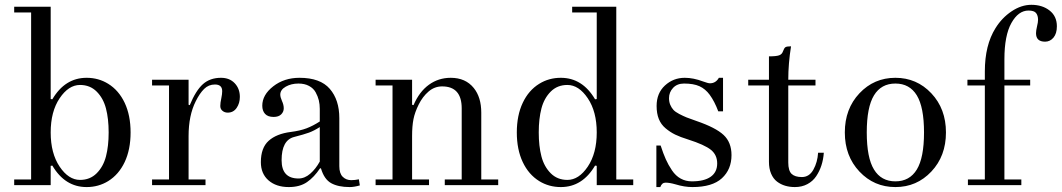

<svg xmlns="http://www.w3.org/2000/svg" viewBox="-20 -758 4347 786"><path d="M38.1 0V-23.4H107.4V-707H38.1V-730.5H187.5V-352.5L194.3 -351.6Q246.1 -439.5 334.5 -439.5Q383.3 -439.5 422.9 -415Q466.3 -388.2 490.5 -336.9Q514.6 -285.6 514.6 -215.8Q514.6 -146 490.5 -94.7Q466.3 -43.5 422.9 -16.6Q383.3 7.8 334.5 7.8Q246.1 7.8 194.3 -80.1L187.5 -79.1V0ZM307.6 -21.5Q348.6 -21.5 375.7 -48.6Q402.8 -75.7 413.8 -117.7Q424.8 -159.7 424.8 -215.8Q424.8 -272 413.8 -314Q402.8 -356 375.7 -383.1Q348.6 -410.2 307.6 -410.2Q260.7 -410.2 224.1 -355.7Q187.5 -301.3 187.5 -215.8Q187.5 -130.4 224.1 -75.9Q260.7 -21.5 307.6 -21.5Z M602.5 0V-23.4H671.9V-408.2H602.5V-431.6H752V-329.1L756.8 -327.6Q781.7 -387.7 810.8 -413.6Q839.8 -439.5 884.8 -439.5Q919.9 -439.5 940.9 -417.2Q961.9 -395 961.9 -361.3Q961.9 -335.4 948.7 -316.2Q935.5 -296.9 912.1 -296.9Q899.9 -296.9 890.9 -304.2Q881.8 -311.5 881.8 -324.2Q881.8 -337.4 886.2 -356.9Q889.6 -373 889.6 -384.8Q889.6 -412.1 859.9 -412.1Q834 -412.1 815.7 -394Q797.4 -376 781.2 -343.3Q752 -285.2 752 -201.2V-23.4H821.3V0Z M1047.9 -94.2Q1047.9 -152.8 1079.8 -181.6Q1111.8 -210.4 1170.4 -217.8Q1208.5 -222.7 1234.9 -232.7Q1261.2 -242.7 1289.1 -260.7V-312.5Q1289.1 -330.6 1285.2 -347.2Q1281.2 -363.8 1272.2 -380.1Q1263.2 -396.5 1245.1 -406.2Q1227.1 -416 1201.7 -416Q1172.4 -416 1149.9 -403.3Q1127.4 -390.6 1127.4 -370.6Q1127.4 -360.4 1134.3 -344.7Q1141.6 -329.1 1141.6 -314.5Q1141.6 -300.3 1131.1 -289.8Q1120.6 -279.3 1100.1 -279.3Q1076.7 -279.3 1065.2 -291.7Q1053.7 -304.2 1053.7 -325.2Q1053.7 -369.6 1098.4 -404.5Q1143.1 -439.5 1206.1 -439.5Q1291 -439.5 1330.1 -394.3Q1369.1 -349.1 1369.1 -274.4V-77.6Q1369.1 -47.9 1383.1 -34.2Q1397 -20.5 1418 -20.5Q1432.6 -20.5 1449.2 -23.9L1453.1 1Q1429.7 7.8 1411.6 7.8Q1364.7 7.8 1335.9 -8.1Q1307.1 -23.9 1293.9 -68.8H1290Q1266.1 -32.7 1236.8 -12.5Q1207.5 7.8 1162.1 7.8Q1110.8 7.8 1079.3 -19.5Q1047.9 -46.9 1047.9 -94.2ZM1132.8 -102.1Q1132.8 -27.3 1202.1 -27.3Q1227.5 -27.3 1250 -46.9Q1272.5 -66.4 1289.1 -96.7V-237.8Q1265.6 -222.7 1244.9 -215.1Q1224.1 -207.5 1184.1 -197.3Q1132.8 -184.1 1132.8 -102.1Z M1517.6 0V-23.4H1586.9V-408.2H1517.6V-431.6H1667V-329.1L1672.9 -327.6Q1696.3 -382.3 1735.6 -410.9Q1774.9 -439.5 1825.2 -439.5Q1885.7 -439.5 1919.4 -397.9Q1950.2 -359.9 1950.2 -296.9V-23.4H2019.5V0H1800.8V-23.4H1870.1V-314.5Q1870.1 -404.3 1790 -404.3Q1758.8 -404.3 1734.4 -383.3Q1710 -362.3 1694.3 -330.6Q1678.2 -298.3 1672.6 -270Q1667 -241.7 1667 -201.2V-23.4H1736.3V0Z M2187.5 -415Q2227.1 -439.5 2275.9 -439.5Q2364.3 -439.5 2416 -351.6L2422.9 -352.5V-707H2322.3V-730.5H2502.9V-23.4H2572.3V0H2422.9V-79.1L2416 -80.1Q2364.3 7.8 2275.9 7.8Q2227.1 7.8 2187.5 -16.6Q2144 -43.5 2119.9 -94.7Q2095.7 -146 2095.7 -215.8Q2095.7 -285.6 2119.9 -336.9Q2144 -388.2 2187.5 -415ZM2302.7 -21.5Q2349.6 -21.5 2386.2 -75.9Q2422.9 -130.4 2422.9 -215.8Q2422.9 -301.3 2386.2 -355.7Q2349.6 -410.2 2302.7 -410.2Q2261.7 -410.2 2234.6 -383.1Q2207.5 -356 2196.5 -314Q2185.5 -272 2185.5 -215.8Q2185.5 -159.7 2196.5 -117.7Q2207.5 -75.7 2234.6 -48.6Q2261.7 -21.5 2302.7 -21.5Z M2667 7.8V-162.1H2684.6Q2695.3 -128.9 2705.6 -106Q2715.8 -83 2731 -60.5Q2746.1 -38.1 2766.6 -26.9Q2787.1 -15.6 2812.5 -15.6Q2862.8 -15.6 2889.4 -34.4Q2916 -53.2 2916 -88.9Q2916 -124 2890.1 -144.8Q2864.3 -165.5 2796.9 -187Q2765.1 -196.8 2744.1 -207Q2723.1 -217.3 2704.6 -232.9Q2686 -248.5 2677 -271Q2668 -293.5 2668 -324.2Q2668 -376.5 2702.1 -408Q2736.3 -439.5 2783.2 -439.5Q2818.8 -439.5 2858.9 -424.3Q2878.9 -417 2886.2 -417Q2910.2 -417 2922.9 -439.5H2939.9V-302.2H2920.4Q2905.3 -342.8 2885.3 -370.1Q2867.7 -394 2843.5 -405Q2819.3 -416 2780.3 -416Q2752 -416 2735.4 -398.2Q2718.8 -380.4 2718.8 -356.4Q2718.8 -340.8 2723.9 -328.9Q2729 -316.9 2736.8 -308.3Q2744.6 -299.8 2760.5 -291.5Q2776.4 -283.2 2790.8 -277.3Q2805.2 -271.5 2831.1 -262.7Q2909.7 -235.8 2942.1 -205.6Q2974.6 -175.3 2974.6 -123Q2974.6 -64.5 2935.3 -28.3Q2896 7.8 2814.5 7.8Q2781.7 7.8 2745.1 -3.4Q2721.2 -10.3 2704.6 -10.3Q2689.5 -10.3 2683.1 7.8Z M3043 -408.2V-431.6H3127.9V-527.3Q3157.7 -527.3 3169.4 -531.5Q3181.2 -535.6 3185.1 -547.4Q3189.9 -561 3195.3 -564.7Q3200.7 -568.4 3218.3 -568.4Q3207 -497.6 3207 -431.6H3318.4V-408.2H3207V-92.8Q3207 -59.1 3220.7 -46.1Q3234.4 -33.2 3262.7 -33.2Q3293 -33.2 3309.8 -63.5Q3326.7 -93.8 3329.1 -132.8H3352.5Q3350.6 -105.5 3342.8 -81.3Q3335 -57.1 3321.3 -36.6Q3307.6 -16.1 3285.2 -4.2Q3262.7 7.8 3233.9 7.8Q3212.9 7.8 3194.6 2.4Q3176.3 -2.9 3160.9 -14.6Q3145.5 -26.4 3136.7 -47.1Q3127.9 -67.9 3127.9 -95.7V-408.2Z M3498.3 -55.7Q3438.5 -119.1 3438.5 -215.8Q3438.5 -312.5 3498.3 -376Q3558.1 -439.5 3645.5 -439.5Q3732.9 -439.5 3792.7 -376Q3852.5 -312.5 3852.5 -215.8Q3852.5 -119.1 3792.7 -55.7Q3732.9 7.8 3645.5 7.8Q3558.1 7.8 3498.3 -55.7ZM3557.9 -367.7Q3528.3 -319.3 3528.3 -215.8Q3528.3 -112.3 3557.9 -64Q3587.4 -15.6 3645.5 -15.6Q3703.6 -15.6 3733.2 -64Q3762.7 -112.3 3762.7 -215.8Q3762.7 -319.3 3733.2 -367.7Q3703.6 -416 3645.5 -416Q3587.4 -416 3557.9 -367.7Z M3940.4 -408.2V-431.6H4011.7V-465.8Q4011.7 -573.2 4055.2 -642.6Q4081.5 -685.1 4121.3 -711.7Q4161.1 -738.3 4202.1 -738.3Q4247.1 -738.3 4276.9 -714.8Q4306.6 -691.4 4306.6 -650.4Q4306.6 -620.6 4292.7 -604Q4278.8 -587.4 4258.3 -587.4Q4221.2 -587.4 4221.2 -622.1Q4221.2 -632.8 4225.6 -651.4Q4229.5 -666.5 4229.5 -677.2Q4229.5 -694.3 4221.4 -704.6Q4213.4 -714.8 4190.4 -714.8Q4148.9 -714.8 4120.4 -663.8Q4091.8 -612.8 4091.8 -515.6V-431.6H4197.3V-408.2H4091.8V-23.4H4161.1V0H3942.4V-23.4H4011.7V-408.2Z"/></svg>

Font: Theano Didot
Style: Regular
Weight: 400
Designer: Alexey Kryukov
Version: Version 2.0